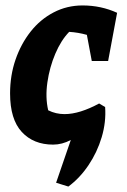

<svg xmlns="http://www.w3.org/2000/svg" viewBox="-20 -520 465 705"><path d="M231 165 186 151 240 -6Q208 11 175 11Q103 11 60 -35.5Q17 -82 17 -177Q17 -243 37 -301Q57 -359 92.5 -404Q128 -449 177 -474.5Q226 -500 283 -500Q351 -500 410 -473L377 -296H317L299 -392Q267 -401 234 -403Q204 -372 183 -322.5Q162 -273 154 -217.5Q146 -162 157 -115Q185 -101 217 -101Q245 -101 277 -111Q309 -121 344 -140L366 -127Q370 -72 353.5 -16.5Q337 39 305 86.5Q273 134 231 165Z"/></svg>

Font: Piazzolla
Style: Bold Italic
Weight: 700
Italic angle: -11.3°
Designer: Juan Pablo del Peral
Foundry: Huerta Tipografica
Version: Version 1.330